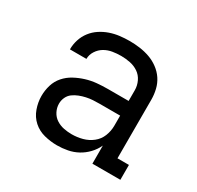

<svg xmlns="http://www.w3.org/2000/svg" viewBox="-124 -679 847 827"><g transform="rotate(30 300.0 -265.0)"><path d="M251 8Q219 8 187.5 0Q156 -8 132.5 -29Q109 -50 98 -81Q87 -112 87 -143Q87 -171 95 -197.5Q103 -224 121 -244.5Q139 -265 163 -278Q187 -291 213 -299Q239 -307 266 -309.5Q293 -312 321 -312H423V-365Q423 -388 413 -409Q403 -430 384.5 -442.5Q366 -455 343.5 -459.5Q321 -464 299 -464Q277 -464 256 -460.5Q235 -457 217 -446.5Q199 -436 187 -417.5Q175 -399 175 -378Q175 -378 175 -378Q175 -378 175 -378H93Q93 -378 93 -378.5Q93 -379 93 -379Q93 -403 100.5 -426.5Q108 -450 123 -469.5Q138 -489 158.5 -502.5Q179 -516 202 -524Q225 -532 249.5 -535Q274 -538 299 -538Q324 -538 349.5 -534.5Q375 -531 399 -522.5Q423 -514 444 -498.5Q465 -483 479 -462Q493 -441 499 -416Q505 -391 505 -365V-74H562V0H423V-90Q412 -66 393.5 -46.5Q375 -27 352 -14.5Q329 -2 303 3Q277 8 251 8ZM282 -65Q309 -65 335 -72Q361 -79 382 -95.5Q403 -112 413 -137Q423 -162 423 -189V-239H321Q304 -239 288 -238Q272 -237 256 -233.5Q240 -230 224.5 -224Q209 -218 196 -208.5Q183 -199 176 -184Q169 -169 169 -152Q169 -132 178.5 -113.5Q188 -95 205 -84Q222 -73 242 -69Q262 -65 282 -65Z"/></g></svg>

Font: Iosevka Curly Slab Extended
Style: Regular
Weight: 400
Width: 7
Monospace: yes
Designer: Belleve Invis
Foundry: Belleve Invis
Version: Version 11.1.0; ttfautohint (v1.8.3)